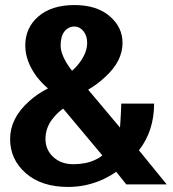

<svg xmlns="http://www.w3.org/2000/svg" viewBox="-20 -730 685 760"><path d="M250 10Q144 10 82 -44.5Q20 -99 20 -180Q20 -262 95 -329Q128 -359 170 -380Q146 -400 125 -427Q80 -488 80 -550Q80 -620 132 -665Q184 -710 275 -710Q362 -710 413.5 -666.5Q465 -623 465 -560Q465 -488 397 -426Q368 -398 329 -375L455 -225L457 -254Q460 -305 460 -320H590Q590 -212 530 -135L640 0H480L440 -50Q419 -35 388 -20Q322 10 250 10ZM265 -450Q281 -463 295 -482Q325 -522 325 -560Q325 -589 310 -607Q295 -625 275 -625Q251 -625 235.5 -606Q220 -587 220 -550Q220 -521 242 -483Q256 -461 265 -450ZM270 -80Q320 -80 356 -97Q374 -105 385 -115L230 -300Q210 -286 195 -268Q160 -229 160 -180Q160 -137 191 -108.5Q222 -80 270 -80Z"/></svg>

Font: Scada
Style: Bold
Weight: 700
Designer: Jovanny Lemonad
Foundry: Jovanny Lemonad
Version: Version 4.100;PS 004.100;hotconv 1.0.88;makeotf.lib2.5.64775